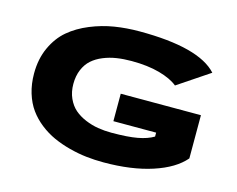

<svg xmlns="http://www.w3.org/2000/svg" viewBox="-99 -854 1249 1013"><g transform="rotate(15 525.0 -347.5)"><path d="M972.5 -362.5V-126.5Q918 -62.5 805.5 -25.8Q693 11 539.5 11Q491.5 11 445.2 5.8Q399 0.5 351.5 -12Q304 -24.5 262.5 -43.2Q221 -62 184.2 -90.8Q147.5 -119.5 121.2 -155.8Q95 -192 80 -241.2Q65 -290.5 65 -348Q65 -427.5 94 -490.5Q123 -553.5 169.8 -593Q216.5 -632.5 280.5 -658.8Q344.5 -685 409.8 -695.5Q475 -706 545.5 -706Q872 -706 972.5 -594.5L799.5 -478.5Q764.5 -507.5 699.2 -525.8Q634 -544 545.5 -544Q502 -544 464.5 -538.2Q427 -532.5 392.2 -518.2Q357.5 -504 333 -482.2Q308.5 -460.5 294 -426.2Q279.5 -392 279.5 -348Q279.5 -304.5 295.2 -269.8Q311 -235 336.2 -213.2Q361.5 -191.5 396.2 -177Q431 -162.5 466.2 -156.8Q501.5 -151 539.5 -151Q629 -151 681.5 -160.8Q734 -170.5 768 -191V-212.5H534.5V-362.5Z"/></g></svg>

Font: League Mono Extended ExtraBold
Style: Regular
Weight: 800
Width: 9
Designer: Tyler Finck
Foundry: The League of Moveable Type / Tyler Finck
Version: Version 2.210